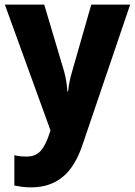

<svg xmlns="http://www.w3.org/2000/svg" viewBox="-20 -569 583 829"><path d="M1 -549H171L257 -260Q268 -220 271 -174H274Q278 -216 291 -259L374 -549H542L337 54Q305 151 250 195.5Q195 240 115 240Q92 240 74 237.5Q56 235 42 232V101Q52 104 65.5 105.5Q79 107 94 107Q134 107 155.5 82.5Q177 58 192 12L198 -6Z"/></svg>

Font: Noto Sans Tamil SemiCondensed ExtraBold
Style: Regular
Weight: 800
Width: 4
Designer: Jelle Bosma - Monotype Design Team
Foundry: Monotype Imaging Inc.
Version: Version 2.004; ttfautohint (v1.8.4.7-5d5b)